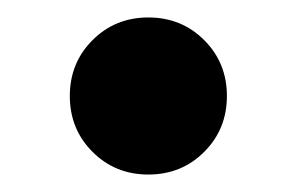

<svg xmlns="http://www.w3.org/2000/svg" viewBox="-20 -429 340 220"><path d="M150 -229Q112 -229 86 -255Q60 -281 60 -319Q60 -357 86 -383Q112 -409 150 -409Q188 -409 214 -383Q240 -357 240 -319Q240 -281 214 -255Q188 -229 150 -229Z"/></svg>

Font: Golos UI
Style: Bold
Weight: 700
Designer: A.Korolkova, Vitaly Kuzmin
Foundry: ParaType Ltd
Version: Version 2.000